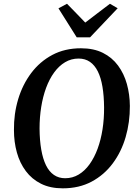

<svg xmlns="http://www.w3.org/2000/svg" viewBox="-20 -1016 757 1046"><path d="M322 10Q253.5 10 203.5 -15Q153.5 -40 120.8 -83.8Q88 -127.5 72 -185Q56 -242.5 56 -307.5Q55 -395.5 79 -475.5Q103 -555.5 150 -618Q197 -680.5 265 -716.8Q333 -753 421 -753Q490.5 -753 540.5 -728Q590.5 -703 623 -659Q655.5 -615 671.2 -558.5Q687 -502 687.5 -439Q688 -350 664.5 -269.2Q641 -188.5 594.2 -125.8Q547.5 -63 479.2 -26.5Q411 10 322 10ZM335 -45Q375 -45 408.5 -65Q442 -85 468 -121.2Q494 -157.5 511.8 -205.8Q529.5 -254 538.5 -311.2Q547.5 -368.5 547 -430.5Q546.5 -494 538.2 -543.2Q530 -592.5 513 -626.8Q496 -661 470 -679Q444 -697 408 -697Q368 -697 334.5 -677Q301 -657 275 -621.2Q249 -585.5 231.2 -537.5Q213.5 -489.5 204.5 -433Q195.5 -376.5 195.5 -315.5Q196 -251 204.8 -200.8Q213.5 -150.5 230.5 -115.8Q247.5 -81 273.8 -63Q300 -45 335 -45ZM398 -812.5 298.5 -970.5 345 -995.5Q370 -970 394.8 -944.5Q419.5 -919 444.5 -893Q478 -919 511.8 -944.5Q545.5 -970 579 -995.5L621 -971L470.5 -812.5Z"/></svg>

Font: Merriweather SemiBold
Style: Italic
Weight: 600
Italic angle: -7.8°
Version: Version 2.101